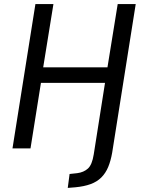

<svg xmlns="http://www.w3.org/2000/svg" viewBox="-20 -725 690 938"><path d="M311 193 320 125 357 121Q389 117 409.5 98.5Q430 80 438 29L493 -320H180L129 0H41L153 -705H241L191 -396H505L555 -705H643L528 21Q521 61 508.5 91Q496 121 475 142Q454 163 422.5 174.5Q391 186 348 190Z"/></svg>

Font: Nunito Sans 10pt Condensed Medium
Style: Italic
Weight: 500
Width: 3
Italic angle: -9°
Designer: Vernon Adams
Foundry: Vernon Adams
Version: Version 3.101;gftools[0.9.27]